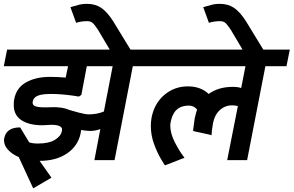

<svg xmlns="http://www.w3.org/2000/svg" viewBox="-50 -844 1548 1012"><path d="M650 -495 553.8 0H447.5L478.8 -163.8Q452.5 -153.8 426.2 -153.8Q407.5 -153.8 377.5 -158.8L375 -141.2Q361.2 -75 303.8 -35.6Q246.2 3.8 158.8 3.8L221.2 92.5L125 148.8L48.8 -16.2Q13.8 -31.2 -7.5 -54.4Q-28.8 -77.5 -28.8 -103.8Q-28.8 -112.5 -27.5 -116.2Q-16.2 -172.5 56.2 -172.5L103.8 -93.8Q121.2 -87.5 150 -87.5Q207.5 -87.5 239.4 -106.9Q271.2 -126.2 276.2 -153.8Q285 -186.2 220 -186.2L198.8 -185L173.8 -183.8Q102.5 -183.8 61.9 -211.2Q21.2 -238.8 22.5 -293.8Q22.5 -311.2 25 -321.2Q36.2 -381.2 87.5 -410Q138.8 -438.8 213.8 -438.8Q256.2 -438.8 296.2 -435L308.8 -495H-30L-12.5 -582.5H778.8L761.2 -495ZM407.5 -495 378.8 -343.8 366.2 -335Q346.2 -337.5 333.8 -340Q270 -348.8 218.8 -348.8Q171.2 -348.8 148.8 -339.4Q126.2 -330 122.5 -308.8Q118.8 -287.5 142.5 -281.9Q166.2 -276.2 218.8 -278.8Q278.8 -281.2 313.8 -265Q325 -261.2 362.5 -251.2Q400 -241.2 417.5 -241.2Q461.2 -241.2 497.5 -256.2L543.8 -495Z M466.2 -687.5Q448.8 -713.8 438.1 -723.1Q427.5 -732.5 410 -732.5Q378.8 -732.5 351.2 -723.8L321.2 -806.2Q350 -815 368.1 -819.4Q386.2 -823.8 407.5 -823.8Q452.5 -823.8 483.8 -802.5Q515 -781.2 546.2 -732.5L660 -546.2H550Z M1348.8 -495 1252.5 0H1147.5L1203.8 -285Q1188.8 -288.8 1173.8 -288.8Q1136.2 -288.8 1108.8 -263.8Q1081.2 -238.8 1072.5 -193.8Q1065 -148.8 1065 -131.2Q1065 -132.5 1017.5 -142.5Q966.2 -152.5 967.5 -155L976.2 -220Q983.8 -252.5 988.8 -266.2Q972.5 -287.5 945 -287.5Q866.2 -287.5 850 -202.5Q847.5 -190 847.5 -182.5Q847.5 -140 872.5 -91.9Q897.5 -43.8 922.5 -12.5L820 27.5Q820 30 799.4 -4.4Q778.8 -38.8 761.9 -85Q745 -131.2 745 -180Q745 -201.2 748.8 -223.8Q763.8 -300 816.9 -344.4Q870 -388.8 940 -388.8Q1007.5 -388.8 1050 -348.8Q1101.2 -386.2 1177.5 -386.2Q1203.8 -386.2 1221.2 -380L1243.8 -495H718.8L736.2 -582.5H1477.5L1460 -495Z M1166.2 -687.5Q1148.8 -713.8 1138.1 -723.1Q1127.5 -732.5 1110 -732.5Q1078.8 -732.5 1051.2 -723.8L1021.2 -806.2Q1050 -815 1068.1 -819.4Q1086.2 -823.8 1107.5 -823.8Q1152.5 -823.8 1183.8 -802.5Q1215 -781.2 1246.2 -732.5L1360 -546.2H1250Z"/></svg>

Font: Cambay
Style: Bold Italic
Weight: 700
Italic angle: -11°
Designer: Pooja Saxena
Foundry: Pooja Saxena
Version: Version 1.006;PS 001.006;hotconv 1.0.70;makeotf.lib2.5.58329